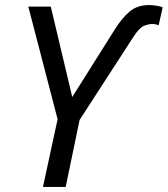

<svg xmlns="http://www.w3.org/2000/svg" viewBox="-20 -740 664 760"><path d="M150 0 208 -268 92 -714H181L266 -356L436 -626Q464 -670 494 -695Q524 -720 571 -720Q581 -720 598.5 -717.5Q616 -715 624 -711L608 -640Q596 -645 582 -645Q569 -645 550.5 -638Q532 -631 508 -594L295 -265L240 0Z"/></svg>

Font: Manna Sans
Style: Italic
Weight: 400
Italic angle: -12°
Designer: Monotype Design Team
Foundry: Monotype Imaging Inc.
Version: Version 2.001.1; ttfautohint (v1.8.2)